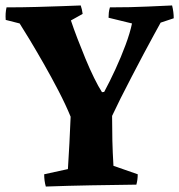

<svg xmlns="http://www.w3.org/2000/svg" viewBox="-20 -677 658 704"><path d="M148 7Q142 -14 142 -38L229 -57Q232 -102 234.5 -151.5Q237 -201 239 -249Q221 -293 194.5 -344Q168 -395 140 -444Q112 -493 88.5 -532Q65 -571 52 -591L1 -604Q-1 -629 4 -650Q61 -650 114 -651.5Q167 -653 209.5 -654.5Q252 -656 276 -657Q281 -643 283 -626L240 -602Q250 -572 264 -535.5Q278 -499 293.5 -461.5Q309 -424 325 -391.5Q341 -359 354 -339L362 -340Q382 -377 403 -422.5Q424 -468 440.5 -512.5Q457 -557 464 -591L378 -612Q378 -621 379 -630.5Q380 -640 383 -650Q461 -650 522 -653Q583 -656 611 -657Q617 -633 617 -610L569 -594Q561 -579 544 -548.5Q527 -518 506 -478Q485 -438 463 -396Q441 -354 422 -316Q403 -278 391 -252Q391 -203 392 -161Q393 -119 396 -69L485 -38Q485 -18 480 0Q397 1 314 2.5Q231 4 148 7Z"/></svg>

Font: Labrada
Style: Bold
Weight: 700
Designer: Mercedes Jáuregui
Foundry: Omnibus-Type Team
Version: Version 1.000; ttfautohint (v1.8.4.7-5d5b)